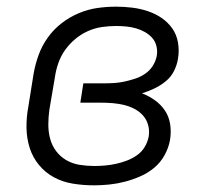

<svg xmlns="http://www.w3.org/2000/svg" viewBox="-20 -548 640 576"><path d="M262 8Q230 8 199 3Q168 -2 142 -16Q116 -30 97 -53Q78 -76 69 -104.5Q60 -133 59.5 -164.5Q59 -196 65 -228L81 -328Q86 -356 96 -383.5Q106 -411 123.5 -435.5Q141 -460 165 -478.5Q189 -497 216.5 -508.5Q244 -520 272 -524Q300 -528 328 -528Q353 -528 377 -525Q401 -522 423.5 -514.5Q446 -507 465 -494Q484 -481 497 -462.5Q510 -444 514 -420Q518 -396 514 -372Q511 -353 502 -335Q493 -317 477 -304Q461 -291 443 -282.5Q425 -274 406 -268Q427 -260 445 -247Q463 -234 475 -216Q487 -198 490.5 -175Q494 -152 490 -128Q486 -105 474 -83Q462 -61 443 -45Q424 -29 401 -19Q378 -9 355 -3Q332 3 308.5 5.5Q285 8 262 8ZM263 -50Q279 -50 295.5 -51.5Q312 -53 328 -56.5Q344 -60 360 -66Q376 -72 390.5 -82Q405 -92 414 -107Q423 -122 426 -138Q429 -156 424.5 -172.5Q420 -189 409.5 -201Q399 -213 384 -221Q369 -229 352.5 -233Q336 -237 318.5 -238.5Q301 -240 283 -240H221L230 -298H293Q308 -298 323.5 -299Q339 -300 354.5 -303.5Q370 -307 385.5 -312Q401 -317 415 -326.5Q429 -336 438 -350Q447 -364 450 -379Q453 -394 449.5 -409Q446 -424 436.5 -434.5Q427 -445 414.5 -452Q402 -459 388 -463Q374 -467 359 -468.5Q344 -470 328 -470Q308 -470 286.5 -467Q265 -464 244.5 -455Q224 -446 206.5 -431.5Q189 -417 176 -399Q163 -381 155.5 -360Q148 -339 145 -318L128 -218Q125 -196 125 -174Q125 -152 130.5 -131.5Q136 -111 148.5 -94.5Q161 -78 179 -67.5Q197 -57 219 -53.5Q241 -50 263 -50Z"/></svg>

Font: Iosevka SS04 Light Extended
Style: Italic
Weight: 300
Width: 7
Italic angle: -9°
Monospace: yes
Designer: Belleve Invis
Foundry: Belleve Invis
Version: Version 19.0.0; ttfautohint (v1.8.4)